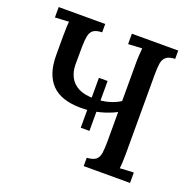

<svg xmlns="http://www.w3.org/2000/svg" viewBox="-124 -827 964 954"><g transform="rotate(20 358.5 -350.0)"><path d="M336 -174V-438H382V-174ZM415 0V-44Q448 -46 462.5 -58Q477 -70 480.5 -94Q484 -118 484 -155V-311Q448 -292 401 -279.5Q354 -267 302 -267Q198 -267 148 -318.5Q98 -370 98 -471Q98 -534 98 -569Q98 -604 99 -621.5Q100 -639 101 -649Q84 -648 64 -647Q44 -646 28 -645V-700H274V-656Q245 -655 230 -645.5Q215 -636 210 -613.5Q205 -591 204.5 -553Q204 -515 204 -457Q205 -421 220 -393Q235 -365 266 -349Q297 -333 347 -333Q391 -333 425.5 -343Q460 -353 484 -369V-571Q484 -593 485.5 -613.5Q487 -634 488 -649Q470 -648 450 -647Q430 -646 415 -645V-700H660V-656Q628 -655 613 -642.5Q598 -630 594.5 -606.5Q591 -583 591 -545V-134Q591 -107 590 -85.5Q589 -64 587 -51Q605 -53 625 -53.5Q645 -54 660 -55V0Z"/></g></svg>

Font: Lora Medium
Style: Regular
Weight: 500
Designer: Olga Karpushina, Alexei Vanyashin (Cyrillic)
Foundry: Cyreal
Version: Version 3.004